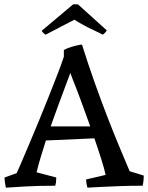

<svg xmlns="http://www.w3.org/2000/svg" viewBox="-20 -858 685 887"><path d="M7 9Q6 2 3.5 -11.5Q1 -25 1 -38L57 -58Q61 -66 75.5 -100Q90 -134 111.5 -184.5Q133 -235 157 -293Q181 -351 204 -409Q227 -467 246 -516Q265 -565 275 -596V-627Q283 -632 300 -638Q317 -644 334.5 -648Q352 -652 359 -652L361 -645Q387 -562 417 -477.5Q447 -393 477 -315.5Q507 -238 534 -174Q561 -110 579 -67L644 -47Q644 -34 642.5 -20.5Q641 -7 639 0Q581 0 528 2Q475 4 437 6Q399 8 384 9Q382 2 380 -8Q378 -18 378 -29L468 -50Q462 -78 448 -122.5Q434 -167 416 -219L192 -209Q179 -168 167.5 -130Q156 -92 149 -62L240 -38Q240 -15 235 0Q154 0 95.5 3.5Q37 7 7 9ZM214 -274H397Q376 -333 354 -392.5Q332 -452 313 -499L305 -521Q296 -497 281 -457Q266 -417 248.5 -369.5Q231 -322 214 -274ZM454 -698Q438 -707 414 -718Q390 -729 366 -742Q342 -755 324 -767Q293 -751 261 -734.5Q229 -718 197 -701L191 -698Q188 -698 180.5 -705.5Q173 -713 173 -716L318 -838H340L473 -718Q473 -715 465 -706.5Q457 -698 454 -698Z"/></svg>

Font: Labrada
Style: Regular
Weight: 400
Designer: Mercedes Jáuregui
Foundry: Omnibus-Type Team
Version: Version 1.000; ttfautohint (v1.8.4.7-5d5b)